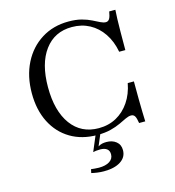

<svg xmlns="http://www.w3.org/2000/svg" viewBox="-114 -679 888 973"><g transform="rotate(-15 330.0 -192.0)"><path d="M327.4 11.3Q246.8 11.3 186.7 -24.6Q126.6 -60.5 93.5 -125.8Q60.5 -191.1 60.5 -278.2Q60.5 -367.7 95.2 -436.3Q129.8 -504.8 191.5 -543.5Q253.2 -582.3 333.9 -582.3Q372.6 -582.3 401.6 -574.6Q430.6 -566.9 452 -556Q473.4 -545.2 489.1 -537.5Q504.8 -529.8 516.9 -529.8Q529 -529.8 535.9 -541.1Q542.7 -552.4 546.8 -578.2H579Q577.4 -556.5 576.6 -530.2Q575.8 -504 575.4 -465.3Q575 -426.6 575 -367.7H542.7Q532.3 -424.2 504.4 -465.3Q476.6 -506.5 435.5 -528.6Q394.4 -550.8 342.7 -550.8Q251.6 -550.8 199.6 -480.6Q147.6 -410.5 147.6 -287.1Q147.6 -162.1 199.6 -91.1Q251.6 -20.2 343.5 -20.2Q395.2 -20.2 436.3 -42.7Q477.4 -65.3 505.2 -106.5Q533.1 -147.6 543.5 -203.2H575.8Q575.8 -147.6 576.2 -108.9Q576.6 -70.2 577.4 -42.7Q578.2 -15.3 579 7.3H546.8Q542.7 -19.4 536.3 -29.8Q529.8 -40.3 516.9 -40.3Q504 -40.3 487.9 -32.7Q471.8 -25 449.6 -14.5Q427.4 -4 397.6 3.6Q367.7 11.3 327.4 11.3ZM312.1 197.6Q295.2 197.6 277.4 195.2Q259.7 192.7 246.8 189.5L250.8 170.2Q258.1 171 269.8 172.2Q281.5 173.4 291.9 173.4Q327.4 173.4 348 160.1Q368.5 146.8 368.5 123.4Q368.5 104 356 94.8Q343.5 85.5 321 85.5Q309.7 85.5 299.6 86.7Q289.5 87.9 283.9 89.5L321 1.6H346L317.7 68.5Q328.2 62.1 338.3 59.7Q348.4 57.3 361.3 57.3Q391.9 57.3 412.1 73.4Q432.3 89.5 432.3 118.5Q432.3 155.6 400 176.6Q367.7 197.6 312.1 197.6Z"/></g></svg>

Font: Playfair 12pt
Style: Regular
Weight: 400
Designer: Claus Eggers Sørensen
Foundry: Claus Eggers Sørensen
Version: Version 2.000;gftools[0.9.28]